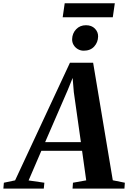

<svg xmlns="http://www.w3.org/2000/svg" viewBox="-96 -1118 760 1138"><path d="M-76 0 -73 -35 -6.5 -49 318.5 -746H456L572.5 -49.5L644 -35L641.5 0H334L336.5 -35L415 -49L390.5 -224H149L73.5 -48.5L167 -35L163.5 0ZM171.5 -275.5H383.5L341.5 -572L334.5 -656L306 -585.5ZM400 -817.5Q381 -817.5 365 -827Q349 -836.5 340 -852Q331 -867.5 331.5 -886Q332.5 -920.5 355.2 -944.5Q378 -968.5 413.5 -968.5Q447 -968.5 466.5 -948.5Q486 -928.5 485.5 -902Q485 -867.5 462.5 -842.5Q440 -817.5 400 -817.5ZM287.5 -1098.5H584.5L572.5 -1015.5H275.5Z"/></svg>

Font: Merriweather 72pt
Style: Bold Italic
Weight: 700
Italic angle: -7.8°
Version: Version 2.101